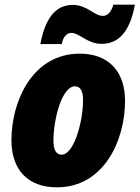

<svg xmlns="http://www.w3.org/2000/svg" viewBox="-20 -793 598 823"><path d="M153 -604H245C250 -637 269 -652 285 -652C322 -652 353 -605 416 -605C481 -605 536 -648 558 -773H466C456 -739 440 -725 421 -725C383 -725 354 -772 292 -772C215 -772 173 -710 153 -604ZM224 10C424 10 516 -189 516 -361C516 -487 445 -563 322 -563C119 -563 29 -359 29 -192C29 -65 100 10 224 10ZM244 -130C221 -130 209 -151 209 -189C209 -284 246 -423 301 -423C324 -423 336 -404 336 -364C336 -271 297 -130 244 -130Z"/></svg>

Font: Noto Sans UI SemiCondensed Black
Style: Italic
Weight: 900
Width: 4
Italic angle: -372°
Designer: Monotype Design Team
Foundry: Monotype Imaging Inc.
Version: Version 1.901